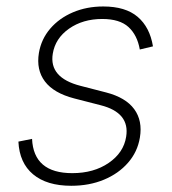

<svg xmlns="http://www.w3.org/2000/svg" viewBox="-20 -574 543 605"><path d="M462 -427.9 420.5 -418Q412.6 -463.4 384.9 -488.8Q357.2 -514.2 302.2 -514.2Q241.1 -514.2 197.6 -483.7Q154.1 -453.1 146.3 -404.8Q133.9 -329.2 233.3 -303.6L314.3 -282.7Q376.1 -266.7 402.9 -230.1Q429.7 -193.5 420.8 -140.6Q413.4 -95.5 383.5 -61.3Q353.7 -27 307.5 -7.8Q261.4 11.4 204.5 11.4Q127.5 11.4 84.3 -24.7Q41.2 -60.7 38 -127.8L81 -136.4Q85.9 -28.4 207.7 -28.4Q275.6 -28.4 322.6 -60.7Q369.7 -93 377.5 -143.1Q389.9 -219.1 296.9 -242.5L214.1 -263.8Q149.5 -280.5 121.6 -317.3Q93.8 -354 102.6 -407.3Q110.1 -451 138.3 -483.8Q166.5 -516.7 209.9 -535.2Q253.2 -553.6 305.4 -553.6Q375.4 -553.6 413.7 -521Q452.1 -488.3 462 -427.9Z"/></svg>

Font: Inter Extra Light  BETA
Style: Italic
Weight: 200
Italic angle: 9.39999°
Designer: Rasmus Andersson
Foundry: rsms
Version: Version 3.011;git-f93a4a705